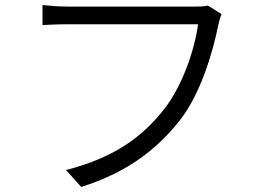

<svg xmlns="http://www.w3.org/2000/svg" viewBox="-20 -721 1040 759"><path d="M856 -665 802 -699C785 -695 767 -695 753 -695C709 -695 298 -695 245 -695C212 -695 175 -698 148 -701V-622C173 -623 205 -625 244 -625C298 -625 706 -625 763 -625C750 -527 702 -383 630 -291C546 -183 434 -98 241 -49L301 18C485 -40 602 -132 693 -248C772 -350 821 -512 842 -618C846 -637 850 -651 856 -665Z"/></svg>

Font: Noto Sans HK DemiLight
Style: Regular
Weight: 350
Designer: Ryoko NISHIZUKA 西塚涼子 (kana, bopomofo & ideographs); Paul D. Hunt (Latin, Greek & Cyrillic); Sandoll Communications 산돌커뮤니
Foundry: Adobe
Version: Version 2.004;hotconv 1.0.118;makeotfexe 2.5.65603